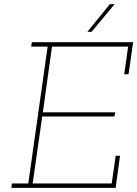

<svg xmlns="http://www.w3.org/2000/svg" viewBox="-20 -903 660 923"><path d="M37 -21 35 0H536L557 -154H536L517 -21H137L183 -343H530L534 -363H186L230 -679H596L577 -546H598L620 -700H133L130 -679H209L116 -21ZM400 -750H420Q449 -784 475.5 -816.5Q502 -849 531 -883H508Q481 -850 454 -816.5Q427 -783 400 -750Z"/></svg>

Font: Josefin Slab ExtraLight
Style: Italic
Weight: 250
Italic angle: -12°
Designer: Santiago Orozco
Foundry: Typemade
Version: Version 2.100